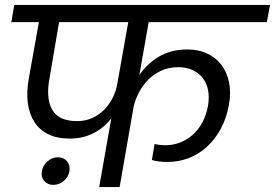

<svg xmlns="http://www.w3.org/2000/svg" viewBox="-20 -760 1117 780"><path d="M293 -268Q327 -268 354.5 -280.5Q382 -293 403 -314Q424 -335 438 -363Q452 -391 457 -422L501 -670H220L181 -441Q166 -361 192 -314.5Q218 -268 293 -268ZM38 -740H1077L1064 -670H584L546 -454Q575 -499 624 -529Q673 -559 742 -559Q787 -559 822 -542.5Q857 -526 879.5 -496.5Q902 -467 910.5 -425.5Q919 -384 910 -334Q900 -279 876.5 -236Q853 -193 820 -163Q787 -133 746 -117.5Q705 -102 660 -102Q624 -102 597 -110L608 -175Q630 -170 652 -170Q683 -170 711.5 -181Q740 -192 763 -212.5Q786 -233 802 -262.5Q818 -292 825 -330Q831 -366 825 -395Q819 -424 802.5 -444.5Q786 -465 761 -476Q736 -487 705 -487Q666 -487 635.5 -473Q605 -459 582.5 -436.5Q560 -414 545 -385.5Q530 -357 523 -327L466 0H383L432 -279Q403 -241 360 -219Q317 -197 263 -197Q212 -197 176.5 -214.5Q141 -232 120 -264Q99 -296 93 -341Q87 -386 97 -441L138 -670H26ZM197 -9Q173 -9 159.5 -25Q146 -41 150 -64Q154 -88 173 -104.5Q192 -121 216 -121Q239 -121 252.5 -104.5Q266 -88 262 -64Q258 -41 239 -25Q220 -9 197 -9Z"/></svg>

Font: SVN-Poppins
Style: Italic
Weight: 400
Italic angle: -10°
Designer: Ninad Kale (Devanagari), Jonny Pinhorn (Latin)
Foundry: Indian Type Foundry
Version: Version 3.002 2017; ttfautohint (v1.8.3)